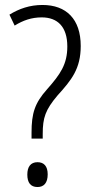

<svg xmlns="http://www.w3.org/2000/svg" viewBox="-20 -744 370 773"><path d="M107 -210V-186H152V-205C152 -270 163 -302 211 -359C268 -422 305 -467 305 -559C305 -667 247 -724 151 -724C100 -724 57 -709 18 -685L39 -641C73 -662 107 -674 148 -674C212 -674 251 -636 251 -557C251 -485 223 -445 169 -384C120 -329 107 -288 107 -210ZM90 -41C90 -9 103 9 131 9C157 9 172 -8 172 -42C172 -75 157 -91 131 -91C103 -91 90 -72 90 -41Z"/></svg>

Font: Noto Sans Thai Cond Light
Style: Regular
Weight: 300
Width: 3
Designer: Monotype Design Team
Foundry: Monotype Imaging Inc.
Version: Version 2.002